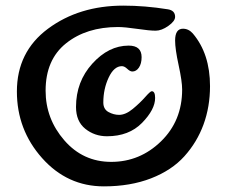

<svg xmlns="http://www.w3.org/2000/svg" viewBox="-20 -686 806 682"><path d="M576 -653Q602 -649 602 -626Q602 -611 578 -594Q554 -577 533 -577Q511 -577 467 -583.5Q423 -590 399 -590Q287 -590 214.5 -532Q142 -474 142 -364Q142 -264 208.5 -187.5Q275 -111 375 -111Q477 -111 552 -184Q627 -257 627 -368Q627 -397 614.5 -454.5Q602 -512 602 -542Q602 -584 630 -584Q650 -584 665 -567Q726 -495 726 -380Q726 -307 703 -244Q680 -181 635 -131Q590 -81 516.5 -52.5Q443 -24 349 -24Q219 -24 129.5 -124.5Q40 -225 40 -361Q40 -502 150.5 -584Q261 -666 418 -666Q495 -666 576 -653ZM413 -451Q385 -451 366 -410.5Q347 -370 347 -322Q347 -298 365.5 -288Q384 -278 403 -278Q426 -278 451.5 -299Q477 -320 495.5 -341Q514 -362 519 -362Q531 -362 531 -338Q531 -297 484.5 -249.5Q438 -202 360 -202Q316 -202 283 -228.5Q250 -255 250 -306Q250 -396 308 -460Q366 -524 437 -524Q483 -524 483 -483Q483 -460 473.5 -446Q464 -432 450 -432Q442 -432 432 -441.5Q422 -451 413 -451Z"/></svg>

Font: LeckerliOne
Style: Regular
Weight: 400
Designer: Gesine Todt
Foundry: Gesine Todt
Version: Version 1.000